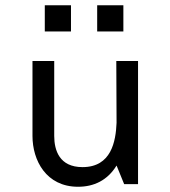

<svg xmlns="http://www.w3.org/2000/svg" viewBox="-20 -703 650 733"><path d="M424 -470 425 -234C422 -163 405 -65 295 -65C207 -65 187 -129 187 -184V-470H104V-184C104 -91 156 10 278 10C338 10 390 -14 425 -71L454 0H507V-470ZM151 -583H251V-683H151ZM351 -583H451V-683H351Z"/></svg>

Font: Necto Mono
Style: Regular
Weight: 400
Designer: Marco Condello
Foundry: Collletttivo
Version: Version 1.300;Glyphs 3.2 (3217)